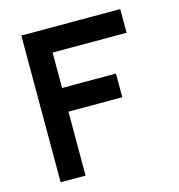

<svg xmlns="http://www.w3.org/2000/svg" viewBox="-105 -792 825 885"><g transform="rotate(-15 308.0 -350.0)"><path d="M76 0V-700H548V-587H195V-418H452V-305H195V0Z"/></g></svg>

Font: Overpass Mono Light
Style: Regular
Weight: 300
Monospace: yes
Designer: Delve Withrington, Dave Bailey
Foundry: Delve Fonts LLC
Version: Version 4.000